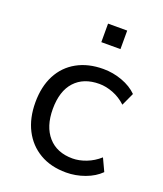

<svg xmlns="http://www.w3.org/2000/svg" viewBox="-133 -790 751 886"><g transform="rotate(20 242.5 -347.0)"><path d="M296 9Q221 9 166.5 -23Q112 -55 82.5 -112.5Q53 -170 53 -247Q53 -325 82.5 -381.5Q112 -438 167 -468.5Q222 -499 296 -499Q344 -499 389 -482.5Q434 -466 463 -437L434 -374Q405 -401 370 -414.5Q335 -428 302 -428Q225 -428 182 -381Q139 -334 139 -246Q139 -160 182 -111Q225 -62 302 -62Q334 -62 369 -75.5Q404 -89 433 -115L462 -53Q433 -24 388 -7.5Q343 9 296 9ZM244 -612V-703H338V-612Z"/></g></svg>

Font: Nunito Sans 10pt
Style: Regular
Weight: 400
Designer: Vernon Adams
Foundry: Vernon Adams
Version: Version 3.101;gftools[0.9.27]